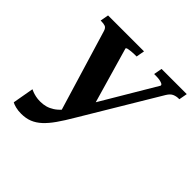

<svg xmlns="http://www.w3.org/2000/svg" viewBox="-182 -878 1061 1061"><g transform="rotate(45 348.0 -348.0)"><path d="M353 -183Q322 -130 296 -93Q270 -56 244.5 -32.5Q219 -9 190.5 2.5Q162 14 125 14Q101 14 81.5 9Q62 4 52 -2L74 -126Q80 -123 90.5 -119Q101 -115 116.5 -111.5Q132 -108 152 -108Q175 -108 195 -113.5Q215 -119 234.5 -131.5Q254 -144 272 -164.5Q290 -185 309 -216L561 -641Q562 -648 554.5 -652Q547 -656 534.5 -658.5Q522 -661 506 -661H490L499 -710H696L687 -661H681Q664 -661 647.5 -654Q631 -647 617 -624ZM383 -285 275 -139 126 -632Q120 -652 108 -656.5Q96 -661 77 -661H72L81 -710H362L353 -661H337Q325 -661 311 -659.5Q297 -658 288 -656Q279 -654 278 -649Z"/></g></svg>

Font: Roboto Serif 72pt SemiCondensed SemiBold
Style: Italic
Weight: 600
Width: 4
Italic angle: -10°
Designer: Greg Gazdowicz
Foundry: Commercial Type
Version: Version 1.008